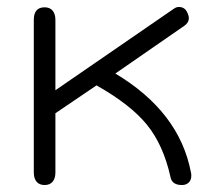

<svg xmlns="http://www.w3.org/2000/svg" viewBox="-20 -521 618 551"><path d="M77 -26V-464Q77 -500 108 -500Q123 -500 131 -490.5Q139 -481 139 -464V-262L479 -496Q486 -501 493 -501Q510 -501 517 -486Q522 -476 522 -469Q522 -456 509 -447L311 -310Q495 -200 528 -26Q529 -23 529 -17Q529 -4 521.5 3Q514 10 502 10Q473 10 469 -14Q449 -104 402.5 -162Q356 -220 257 -276L139 -196V-26Q139 -9 131 0.5Q123 10 108 10Q93 10 85 0.5Q77 -9 77 -26Z"/></svg>

Font: Kodchasan Light
Style: Regular
Weight: 300
Version: Version 1.000; ttfautohint (v1.6)